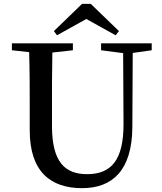

<svg xmlns="http://www.w3.org/2000/svg" viewBox="-20 -963 847 1001"><path d="M430 -864 583 -779 600 -801 453 -943H408L261 -801L277 -779ZM771 -737H507V-701L622 -686L624 -320C625 -128 560 -55 434 -55C319 -55 251 -118 251 -306V-397C251 -496 251 -593 253 -689L360 -701V-737H42V-701L132 -691C135 -593 135 -494 135 -397V-283C135 -67 245 18 408 18C567 18 669 -76 670 -301L672 -687L771 -701Z"/></svg>

Font: Source Han Serif CN SemiBold
Style: Regular
Weight: 600
Designer: Ryoko NISHIZUKA 西塚涼子 (kana & ideographs); Frank Grießhammer (Latin, Greek & Cyrillic); Wenlong ZHANG 张文龙 (bopomofo); San
Foundry: Adobe Systems Incorporated
Version: Version 1.000;PS 1;hotconv 16.6.53;makeotf.lib2.5.65590